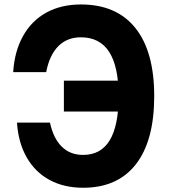

<svg xmlns="http://www.w3.org/2000/svg" viewBox="-20 -839 790 877"><path d="M271.8 -470.4H535.8V-329.6H271.8ZM57.6 -279.1H208.3Q223.6 -207.3 261.9 -169.4Q300.1 -131.4 359.6 -131.4Q440.9 -131.4 481.3 -198.4Q521.8 -265.3 521.8 -400Q521.8 -534.7 478.8 -601.6Q435.9 -668.6 349.6 -668.6Q286.5 -668.6 246.2 -627.9Q205.9 -587.3 190.9 -509.5H40.2Q46.2 -604.8 85.4 -674.7Q124.5 -744.7 192.1 -781.7Q259.7 -818.6 349.6 -818.6Q512.2 -818.6 598.3 -711.2Q684.4 -603.7 684.4 -400Q684.4 -196.3 600.8 -88.8Q517.2 18.6 359.6 18.6Q272 18.6 206.1 -17.2Q140.2 -53 101.9 -120.1Q63.6 -187.2 57.6 -279.1Z"/></svg>

Font: Martian Mono Custom sWd Rg
Style: Regular
Weight: 400
Width: 6
Monospace: yes
Designer: Alex Havermale
Foundry: Evil Martians
Version: Version 1.000